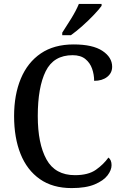

<svg xmlns="http://www.w3.org/2000/svg" viewBox="-20 -951 626 981"><path d="M346 10Q249 10 183.5 -36Q118 -82 85 -164.5Q52 -247 52 -358Q52 -467 86.5 -549.5Q121 -632 188.5 -678Q256 -724 356 -724Q454 -724 503.5 -691Q553 -658 553 -610Q553 -578 527.5 -558Q502 -538 461 -538Q461 -570 450.5 -600Q440 -630 416 -649.5Q392 -669 351 -669Q254 -669 213.5 -587Q173 -505 173 -358Q173 -217 217.5 -136.5Q262 -56 363 -56Q431 -56 470 -83.5Q509 -111 534 -146Q550 -134 550 -107Q550 -82 529.5 -55Q509 -28 464 -9Q419 10 346 10ZM298 -784Q319 -816 344 -856.5Q369 -897 383 -931H499V-921Q487 -904 460 -875.5Q433 -847 401 -818.5Q369 -790 342 -771H298Z"/></svg>

Font: Noto Serif Thai SemiCondensed Medium
Style: Regular
Weight: 500
Width: 4
Designer: Monotype Design Team
Foundry: Monotype Imaging Inc.
Version: Version 2.002; ttfautohint (v1.8.4.7-5d5b)